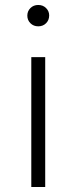

<svg xmlns="http://www.w3.org/2000/svg" viewBox="-20 -753 308 773"><path d="M106 0V-523H162V0ZM134 -647Q115 -647 102.5 -659.5Q90 -672 90 -690Q90 -708 102.5 -720.5Q115 -733 134 -733Q153 -733 165.5 -720.5Q178 -708 178 -691Q178 -672 165.5 -659.5Q153 -647 134 -647Z"/></svg>

Font: Montserrat-Alt1 Light
Style: Regular
Weight: 300
Designer: Differentunic
Foundry: Differentunic
Version: Version 7.222